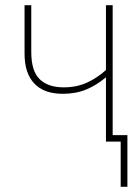

<svg xmlns="http://www.w3.org/2000/svg" viewBox="-20 -548 538 743"><path d="M416 -528V-25H473V175H447V0H390V-249Q355 -219 314.5 -202Q274 -185 223 -185Q150 -185 112.5 -225Q75 -265 75 -340V-528H101V-347Q101 -273 133.5 -241.5Q166 -210 226 -210Q277 -210 317 -228.5Q357 -247 390 -277V-528Z"/></svg>

Font: Noto Sans SemiCondensed Thin
Style: Regular
Weight: 100
Width: 4
Designer: Monotype Design Team
Foundry: Monotype Imaging Inc.
Version: Version 2.013; ttfautohint (v1.8.4.7-5d5b)